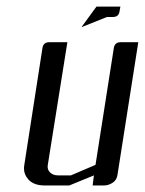

<svg xmlns="http://www.w3.org/2000/svg" viewBox="-20 -567 443 587"><path d="M53.2 -52.7Q53.2 -55.2 54.2 -62L109.9 -420.9Q112.8 -438 130.9 -438H186L126 -62Q124 -48.8 132.8 -40Q142.1 -30.8 157.2 -30.8H196.8L272 -63L328.1 -420.9Q331.1 -438 349.1 -438H402.8L338.9 -30.8Q336.4 -16.6 325.2 -8.8Q312 0 297.9 0H263.2L267.1 -30.8L191.9 0H116.2Q83.5 0 66.9 -18.1Q53.2 -33.2 53.2 -52.7ZM229 -483.9 274.9 -546.9H348.1L345.2 -530.8Q342.3 -515.1 325.2 -515.1H307.1Z"/></svg>

Font: Hhenum
Style: Italic
Weight: 400
Designer: T. Christopher White
Version: Version 1.0